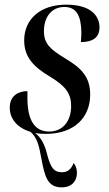

<svg xmlns="http://www.w3.org/2000/svg" viewBox="-20 -566 470 826"><path d="M177 10C301 10 368 -62 368 -159C368 -236 329 -274 260 -315C196 -354 169 -378 169 -432C169 -494 203 -536 257 -536C311 -536 329 -495 330 -426C330 -413 329 -400 328 -385C377 -385 408 -403 408 -448C408 -497 372 -546 265 -546C154 -546 84 -484 84 -392C84 -317 129 -276 194 -237C262 -196 286 -164 286 -110C286 -43 249 0 191 0C130 0 99 -48 98 -139C98 -150 98 -162 98 -174C59 -174 22 -154 22 -103C22 -55 54 -16 111 1C139 26 147 55 158 116C172 192 184 240 245 240C290 240 311 212 311 178C311 163 307 148 297 135C286 163 270 175 247 175C210 175 197 153 182 95C172 54 155 24 131 6C145 9 160 10 177 10Z"/></svg>

Font: Noto Serif Display Condensed Medium
Style: Italic
Weight: 500
Width: 3
Italic angle: -12°
Designer: Monotype Design Team
Foundry: Monotype Imaging Inc.
Version: Version 2.009